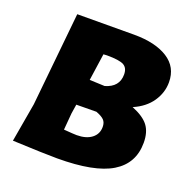

<svg xmlns="http://www.w3.org/2000/svg" viewBox="-119 -762 867 882"><g transform="rotate(20 315.0 -320.5)"><path d="M390 -648Q494 -648 554.5 -609.5Q615 -571 615 -497Q615 -446 585 -402Q555 -358 497 -333Q554 -310 577.5 -279Q601 -248 601 -196Q601 -95 517 -44Q433 7 251 7Q194 7 33 0L66 -190L112 -647ZM305 -516Q294 -516 288 -515L269 -383L343 -380Q409 -399 409 -460Q409 -492 387.5 -504Q366 -516 305 -516ZM243 -210 236 -128Q286 -124 299 -124Q345 -124 372 -144.5Q399 -165 399 -200Q399 -222 387 -234Q375 -246 348 -256L250 -255Z"/></g></svg>

Font: Alegreya Sans SC Black
Style: Italic
Weight: 900
Italic angle: -7°
Designer: Juan Pablo del Peral
Foundry: Huerta Tipografica
Version: Version 2.007